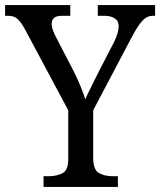

<svg xmlns="http://www.w3.org/2000/svg" viewBox="-24 -734 629 754"><path d="M147 0V-42H167Q198 -42 221 -53.5Q244 -65 244 -110V-301L74 -619Q58 -648 44.5 -660Q31 -672 8 -672H-4V-714H252V-672H221Q196 -672 187.5 -663Q179 -654 179 -641Q179 -628 184.5 -613.5Q190 -599 196 -588L265 -455Q280 -425 292 -396Q304 -367 311 -344Q320 -365 334.5 -394Q349 -423 365 -455L424 -569Q433 -587 437.5 -603Q442 -619 442 -631Q442 -652 426.5 -662Q411 -672 385 -672H360V-714H585V-672H575Q555 -672 538 -655.5Q521 -639 497 -595L342 -301V-115Q342 -67 364.5 -54.5Q387 -42 418 -42H439V0Z"/></svg>

Font: Noto Serif Myanmar SemiCondensed
Style: Regular
Weight: 400
Width: 4
Designer: Ben Mitchell and the Monotype Design Team
Foundry: Monotype Imaging Inc.
Version: Version 2.106; ttfautohint (v1.8.4.7-5d5b)